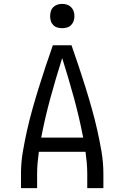

<svg xmlns="http://www.w3.org/2000/svg" viewBox="-20 -968 640 988"><path d="M88 0V-74Q88 -131 97.5 -187Q107 -243 119.5 -298.5Q132 -354 147.5 -409Q163 -464 180 -518.5Q197 -573 215 -627Q233 -681 252 -735H348Q367 -681 385 -627Q403 -573 420 -518.5Q437 -464 452.5 -409Q468 -354 480.5 -298.5Q493 -243 502.5 -187Q512 -131 512 -74V0H429V-74Q429 -102 426.5 -130Q424 -158 420 -187H180Q176 -158 173.5 -130Q171 -102 171 -74V0ZM408 -260Q388 -364 360 -466Q332 -568 300 -669Q268 -568 240 -466Q212 -364 192 -260ZM300 -823Q287 -823 275 -826.5Q263 -830 254 -839Q245 -848 241.5 -860Q238 -872 238 -885Q238 -898 241.5 -910Q245 -922 254 -931Q263 -940 275 -944Q287 -948 300 -948Q313 -948 325 -944Q337 -940 346 -931Q355 -922 359 -910Q363 -898 363 -885Q363 -872 359 -860Q355 -848 346 -839Q337 -830 325 -826.5Q313 -823 300 -823Z"/></svg>

Font: Zed Sans Extended
Style: Regular
Weight: 400
Width: 7
Designer: Belleve Invis
Foundry: Belleve Invis
Version: Version 1.0.0; ttfautohint (v1.8.4)